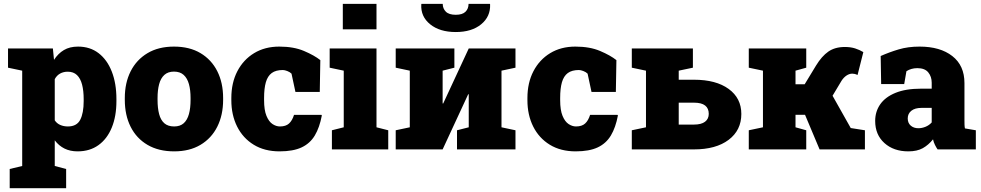

<svg xmlns="http://www.w3.org/2000/svg" viewBox="-20 -782 5136 1005"><path d="M30.8 203.1V102.5L96.2 86.9V-412.1L22 -427.7V-528.3H256.8L262.7 -468.8Q284.2 -502 314.5 -520Q344.7 -538.1 388.7 -538.1Q451.2 -538.1 496.1 -503.7Q541 -469.2 565.2 -407.2Q589.4 -345.2 589.4 -263.2V-252.9Q589.4 -173.8 565.2 -114.5Q541 -55.2 495.6 -22.5Q450.2 10.3 386.2 10.3Q347.2 10.3 317.6 -4.4Q288.1 -19 266.6 -47.4V86.9L326.2 102.5V203.1ZM335.4 -120.1Q381.8 -120.1 399.9 -155Q418 -189.9 418 -252.9V-263.2Q418 -306.6 409.7 -338.9Q401.4 -371.1 383.1 -388.9Q364.7 -406.7 334.5 -406.7Q312.5 -406.7 294.7 -397Q276.9 -387.2 266.6 -367.7V-152.3Q276.9 -136.2 294.9 -128.2Q313 -120.1 335.4 -120.1Z M891.6 10.3Q810.1 10.3 752.2 -23.7Q694.3 -57.6 663.8 -118.4Q633.3 -179.2 633.3 -259.3V-269Q633.3 -348.1 663.8 -408.7Q694.3 -469.2 752 -503.7Q809.6 -538.1 890.6 -538.1Q972.2 -538.1 1029.5 -503.9Q1086.9 -469.7 1117.4 -409.2Q1147.9 -348.6 1147.9 -269V-259.3Q1147.9 -179.7 1117.4 -118.9Q1086.9 -58.1 1029.5 -23.9Q972.2 10.3 891.6 10.3ZM891.6 -120.1Q922.9 -120.1 941.7 -137Q960.4 -153.8 969 -185.1Q977.5 -216.3 977.5 -259.3V-269Q977.5 -310.5 969 -341.6Q960.4 -372.6 941.4 -389.9Q922.4 -407.2 890.6 -407.2Q859.4 -407.2 840.3 -389.9Q821.3 -372.6 813 -341.6Q804.7 -310.5 804.7 -269V-259.3Q804.7 -215.8 813 -184.6Q821.3 -153.3 840.3 -136.7Q859.4 -120.1 891.6 -120.1Z M1443.4 10.3Q1364.7 10.3 1308.1 -24.4Q1251.5 -59.1 1221.2 -119.6Q1190.9 -180.2 1190.9 -257.8V-269Q1190.9 -348.6 1222.4 -409.2Q1253.9 -469.7 1310.3 -503.9Q1366.7 -538.1 1441.9 -538.1Q1517.6 -538.1 1571.5 -515.1Q1625.5 -492.2 1656.7 -467.3L1653.8 -300.8H1526.4L1505.9 -396.5Q1497.6 -404.8 1483.6 -410.2Q1469.7 -415.5 1460.4 -415.5Q1423.8 -415.5 1402.3 -399.7Q1380.9 -383.8 1371.6 -351.6Q1362.3 -319.3 1362.3 -269V-257.8Q1362.3 -205.6 1374.8 -175.5Q1387.2 -145.5 1406.2 -132.8Q1425.3 -120.1 1445.3 -120.1Q1476.1 -120.1 1492.9 -135.5Q1509.8 -150.9 1519 -180.7H1662.6L1664.6 -177.7Q1652.8 -114.7 1627.9 -73Q1603 -31.2 1558.8 -10.5Q1514.6 10.3 1443.4 10.3Z M1717.3 0V-100.1L1779.3 -115.7V-412.1L1705.6 -427.7V-528.3H1950.7V-115.7L2012.2 -100.1V0ZM1774.4 -628.4V-761.7H1950.7V-628.4Z M2051.3 0V-100.1L2125 -115.7V-412.1L2051.3 -427.7V-528.3H2296.9H2358.4V-427.7L2296.9 -412.1V-240.7L2299.8 -240.2L2433.6 -528.3H2605H2678.2V-427.7L2605 -412.1V-115.7L2678.2 -100.1V0H2372.1V-100.1L2433.6 -115.7V-288.6H2430.7L2296.9 0ZM2365.7 -614.3Q2281.7 -614.3 2231.7 -654.8Q2181.6 -695.3 2185.1 -758.8L2186 -761.7H2297.4Q2297.4 -737.3 2313.7 -720.9Q2330.1 -704.6 2365.7 -704.6Q2400.4 -704.6 2416.5 -720.5Q2432.6 -736.3 2432.6 -761.7H2544.4L2545.4 -758.8Q2547.9 -695.3 2498.5 -654.8Q2449.2 -614.3 2365.7 -614.3Z M2993.2 10.3Q2914.6 10.3 2857.9 -24.4Q2801.3 -59.1 2771 -119.6Q2740.7 -180.2 2740.7 -257.8V-269Q2740.7 -348.6 2772.2 -409.2Q2803.7 -469.7 2860.1 -503.9Q2916.5 -538.1 2991.7 -538.1Q3067.4 -538.1 3121.3 -515.1Q3175.3 -492.2 3206.5 -467.3L3203.6 -300.8H3076.2L3055.7 -396.5Q3047.4 -404.8 3033.4 -410.2Q3019.5 -415.5 3010.3 -415.5Q2973.6 -415.5 2952.1 -399.7Q2930.7 -383.8 2921.4 -351.6Q2912.1 -319.3 2912.1 -269V-257.8Q2912.1 -205.6 2924.6 -175.5Q2937 -145.5 2956.1 -132.8Q2975.1 -120.1 2995.1 -120.1Q3025.9 -120.1 3042.7 -135.5Q3059.6 -150.9 3068.8 -180.7H3212.4L3214.4 -177.7Q3202.6 -114.7 3177.7 -73Q3152.8 -31.2 3108.6 -10.5Q3064.5 10.3 2993.2 10.3Z M3612.3 -364.7Q3728 -364.7 3794.2 -316.4Q3860.4 -268.1 3860.4 -185.5Q3860.4 -100.1 3793.9 -50Q3727.5 0 3612.3 0H3287.1V-100.1L3361.3 -115.7V-412.1L3287.1 -427.7V-528.3H3606.9V-427.7L3532.7 -412.1V-364.7ZM3612.3 -129.9Q3650.9 -129.9 3670.4 -144.8Q3689.9 -159.7 3689.9 -186Q3689.9 -214.8 3670.9 -229.7Q3651.9 -244.6 3612.3 -244.6H3532.7V-129.9Z M3899.4 0V-100.1L3973.6 -115.7V-412.1L3899.4 -427.7V-528.3H4200.2V-427.7L4144 -412.1V-340.8H4191.9L4251.5 -439Q4281.2 -487.8 4315.9 -512Q4350.6 -536.1 4402.3 -536.1Q4432.6 -536.1 4456.1 -528.6Q4479.5 -521 4499 -509.3L4468.8 -389.6Q4460 -393.6 4453.6 -395Q4447.3 -396.5 4441.4 -396.5Q4425.8 -396.5 4411.1 -386.7Q4396.5 -377 4385.3 -359.9L4337.9 -280.8L4433.1 -111.8L4507.3 -100.1V0H4270L4193.8 -181.2H4144V-115.7L4200.2 -100.1V0Z M4734.4 10.3Q4657.7 10.3 4609.4 -33.2Q4561 -76.7 4561 -148.9Q4561 -198.2 4587.6 -236.3Q4614.3 -274.4 4667.7 -296.1Q4721.2 -317.9 4801.8 -317.9H4856.9V-349.1Q4856.9 -380.9 4838.9 -403.1Q4820.8 -425.3 4781.7 -425.3Q4765.1 -425.3 4750.7 -421.1Q4736.3 -417 4724.6 -409.2L4712.9 -341.8H4592.3L4589.8 -488.8Q4634.8 -508.8 4683.8 -523.4Q4732.9 -538.1 4793.5 -538.1Q4901.4 -538.1 4964.8 -488.5Q5028.3 -439 5028.3 -347.2V-152.3Q5028.3 -141.1 5028.6 -130.4Q5028.8 -119.6 5030.8 -109.9L5087.9 -100.1V0H4887.7Q4881.3 -8.8 4874 -23.4Q4866.7 -38.1 4863.8 -52.7Q4839.8 -22.9 4810.1 -6.3Q4780.3 10.3 4734.4 10.3ZM4787.1 -110.8Q4805.7 -110.8 4824.5 -118.4Q4843.3 -126 4856.9 -141.1V-217.3H4803.7Q4769 -217.3 4750.2 -202.1Q4731.4 -187 4731.4 -162.1Q4731.4 -138.2 4747.1 -124.5Q4762.7 -110.8 4787.1 -110.8Z"/></svg>

Font: Roboto Slab LO Black
Style: Regular
Weight: 900
Designer: Google
Version: Version 2.000